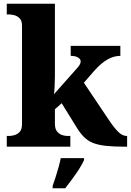

<svg xmlns="http://www.w3.org/2000/svg" viewBox="-20 -780 697 1021"><path d="M16 0V-57H30Q41 -57 57 -61.5Q73 -66 85 -79Q97 -92 97 -120V-644Q97 -670 84.5 -682.5Q72 -695 56.5 -699Q41 -703 30 -703H16V-760H272V-378Q272 -352 270.5 -321Q269 -290 267 -279L393 -421Q403 -433 406 -440.5Q409 -448 409 -453Q409 -466 394.5 -474.5Q380 -483 356 -483V-536H620V-483Q586 -483 552 -464Q518 -445 479 -401L426 -340L559 -142Q587 -100 609 -78.5Q631 -57 653 -57H656V0H642Q583 0 542.5 -4.5Q502 -9 474.5 -20Q447 -31 426.5 -51.5Q406 -72 386 -105L308 -231L272 -199V-122Q272 -94 284 -80Q296 -66 311.5 -61.5Q327 -57 338 -57H354V0ZM260 208Q267 189 275.5 162.5Q284 136 291.5 109Q299 82 303 61H427V71Q418 92 401 118.5Q384 145 364 172Q344 199 327 221H260Z"/></svg>

Font: Noto Serif Devanagari ExtraBold
Style: Regular
Weight: 800
Designer: Universal Thirst, Indian Type Foundry and the Monotype Design Team
Foundry: Monotype Imaging Inc.
Version: Version 2.004; ttfautohint (v1.8.4.7-5d5b)